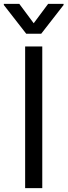

<svg xmlns="http://www.w3.org/2000/svg" viewBox="-41 -966 347 986"><path d="M176.1 -727.3H88.1V0H176.1ZM58.2 -946H-21.3V-940.3L93.8 -792.6H170.5L285.5 -940.3V-946H206L132.1 -846.6Z"/></svg>

Font: Karasuma Gothic
Style: Regular
Weight: 400
Designer: Rasmus Andersson, Ryoko Nishizuka
Foundry: Genbu
Version: Version 1.00